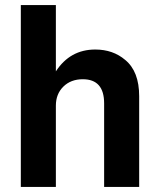

<svg xmlns="http://www.w3.org/2000/svg" viewBox="-20 -736 632 756"><path d="M62 -716H200V-455Q256 -541 355 -541Q425 -541 473 -500Q528 -455 528 -357V0H390V-329Q390 -424 306 -424Q259 -424 229.5 -395Q200 -366 200 -320V0H62Z"/></svg>

Font: Almarai Bold
Style: Regular
Weight: 700
Designer: Boutros International 2019
Foundry: Created by Boutros International 2019
Version: Version 1.10